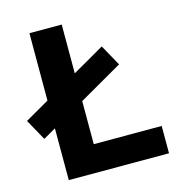

<svg xmlns="http://www.w3.org/2000/svg" viewBox="-150 -797 828 890"><g transform="rotate(-15 264.0 -352.5)"><path d="M71 0V-705H226V-131H552V0ZM11 -214 -45 -315 379 -559 435 -458Z"/></g></svg>

Font: Nunito Sans 12pt ExtraLight 12pt ExtraBold
Style: Regular
Weight: 800
Version: Version 3.101;gftools[0.9.27]